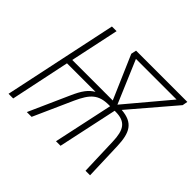

<svg xmlns="http://www.w3.org/2000/svg" viewBox="-162 -925 1136 1136"><g transform="rotate(45 406.5 -357.0)"><path d="M31 0H70L148 -372H387C349 -350 325 -317 296 -251L184 0H224L334 -246C376 -338 411 -373 498 -373H508L428 0H466L546 -373H553C639 -373 664 -330 667 -236L675 0H713L705 -236C701 -344 674 -398 572 -406L807 -681L813 -714H384L377 -681L495 -408H156L221 -714H182ZM532 -410 418 -679H758Z"/></g></svg>

Font: Noto Sans SemiCondensed ExtraLight
Style: Italic
Weight: 200
Width: 4
Italic angle: -12°
Designer: Monotype Design Team
Foundry: Monotype Imaging Inc.
Version: Version 2.013